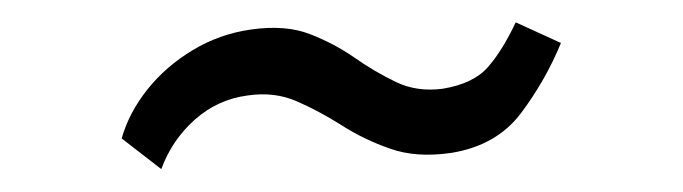

<svg xmlns="http://www.w3.org/2000/svg" viewBox="-20 -376 612 172"><path d="M89 -252Q95.5 -275 112 -295.8Q128.5 -316.5 152.5 -331Q176.5 -345.5 204.5 -349.5Q235.5 -354 257.5 -345.5Q279.5 -337 297.8 -324.2Q316 -311.5 334.8 -302.5Q353.5 -293.5 376.5 -296.5Q404 -301 417 -315.8Q430 -330.5 442 -356L482.5 -337.5Q469 -304.5 447 -275Q425 -245.5 384 -239Q353 -234.5 329.5 -242.8Q306 -251 286 -263.8Q266 -276.5 246 -285.2Q226 -294 202 -290.5Q175 -287 154.5 -268.8Q134 -250.5 124.5 -224.5Z"/></svg>

Font: Merriweather 28pt Light
Style: Regular
Weight: 300
Version: Version 2.100